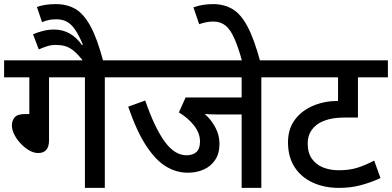

<svg xmlns="http://www.w3.org/2000/svg" viewBox="-20 -916 1911 936"><path d="M219 -539V-232Q219 -170 166 -170Q145 -170 123 -182.5Q101 -195 81.5 -215.5Q62 -236 50 -259.5Q38 -283 38 -304Q38 -328 51.5 -344Q65 -360 102 -360H123V-539H0V-622H592V-539H491V0H394V-539Z M388 -615Q360 -652 338.5 -669Q317 -686 296.5 -691.5Q276 -697 251 -697Q230 -697 209.5 -690.5Q189 -684 169 -675L141 -749Q165 -759 190.5 -765.5Q216 -772 243 -772Q286 -772 320 -752.5Q354 -733 380 -696L384 -698Q364 -746 345 -773Q326 -800 304.5 -811Q283 -822 254 -822Q232 -822 215.5 -818Q199 -814 185 -808L160 -882Q180 -889 202 -892.5Q224 -896 252 -896Q306 -896 346.5 -873Q387 -850 420.5 -789.5Q454 -729 484 -615Z M1254 -539V0H1158V-358H1036Q995 -358 978 -361Q1011 -331 1030.5 -293.5Q1050 -256 1050 -215Q1050 -168 1029 -136.5Q1008 -105 973 -89.5Q938 -74 896 -74Q840 -74 790 -104Q740 -134 693.5 -204Q647 -274 605 -396L688 -426Q733 -295 782 -227Q831 -159 889 -159Q919 -159 937 -174.5Q955 -190 955 -226Q955 -267 926 -304Q897 -341 852 -368L885 -441H1158V-539H577V-622H1356V-539Z M1161 -615Q1141 -688 1121.5 -731Q1102 -774 1078 -792.5Q1054 -811 1020 -811Q999 -811 982 -807Q965 -803 951 -798L923 -880Q966 -896 1019 -896Q1072 -896 1113 -872Q1154 -848 1186.5 -787Q1219 -726 1249 -615Z M1871 -539H1725V-343H1666Q1616 -343 1585 -335Q1554 -327 1533 -314Q1480 -279 1480 -217Q1480 -171 1500.5 -142Q1521 -113 1555.5 -99.5Q1590 -86 1631 -86Q1684 -86 1723 -98.5Q1762 -111 1804 -133L1835 -48Q1790 -27 1740 -13.5Q1690 0 1633 0Q1561 0 1504.5 -26Q1448 -52 1416 -101.5Q1384 -151 1384 -222Q1384 -288 1418 -333Q1452 -378 1507.5 -401Q1563 -424 1628 -424V-539H1341V-622H1871Z"/></svg>

Font: Noto Sans Medium
Style: Regular
Weight: 500
Designer: Monotype Design Team
Foundry: Monotype Imaging Inc.
Version: Version 2.007